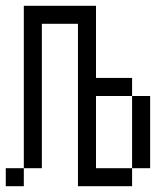

<svg xmlns="http://www.w3.org/2000/svg" viewBox="-20 -645 540 665"><path d="M62.5 -62.5H0V0H62.5ZM62.5 -62.5H125Q125 -62.5 125 -562.5H250V0H437.5V-62.5H312.5Q312.5 -62.5 312.5 -312.5H437.5Q437.5 -312.5 437.5 -62.5H500Q500 -62.5 500 -312.5H437.5V-375H312.5Q312.5 -375 312.5 -625H62.5Z"/></svg>

Font: UnifontExMono
Style: Regular
Weight: 500
Version: Version 15.0.06